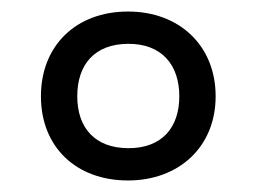

<svg xmlns="http://www.w3.org/2000/svg" viewBox="-20 -744 445 333"><path d="M202 -431C290 -431 354 -489 354 -577C354 -665 291 -724 202 -724C112 -724 51 -665 51 -577C51 -489 112 -431 202 -431ZM203 -487C144 -487 114 -523 114 -577C114 -631 143 -668 203 -668C260 -668 291 -632 291 -577C291 -523 261 -487 203 -487Z"/></svg>

Font: Noto Sans SemiCondensed
Style: Italic
Weight: 400
Width: 4
Italic angle: -12°
Designer: Monotype Design Team
Foundry: Monotype Imaging Inc.
Version: Version 2.013